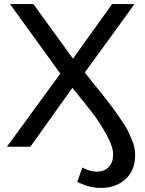

<svg xmlns="http://www.w3.org/2000/svg" viewBox="-20 -720 712 942"><path d="M640 -700 396 -364Q408 -348 439 -310Q470 -272 482 -257Q494 -242 519 -209.5Q544 -177 554.5 -161Q565 -145 583.5 -118Q602 -91 609.5 -74Q617 -57 626.5 -35Q636 -13 639.5 5Q643 23 643 41Q643 116 595.5 159Q548 202 476 202Q416 202 359 172L384 102Q420 122 455 122Q492 122 513.5 99.5Q535 77 535 37Q535 -1 502.5 -59.5Q470 -118 436.5 -162Q403 -206 335 -289L129 0H14L276 -359L29 -700H144L338 -432L530 -700Z"/></svg>

Font: false
Style: Regular
Weight: 500
Designer: Julieta Ulanovsky
Foundry: Julieta Ulanovsky
Version: Version 7.222;hotconv 1.0.109;makeotfexe 2.5.65596